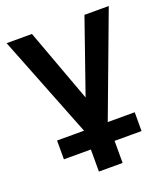

<svg xmlns="http://www.w3.org/2000/svg" viewBox="-130 -592 770 883"><g transform="rotate(-20 255.0 -150.0)"><path d="M70 0H202L5 -500H129L261 -141L386 -500H505L318 0H450V92H318V200H202V92H70Z"/></g></svg>

Font: PT Root UI Web Bold
Style: Regular
Weight: 700
Designer: Vitaly Kuzmin
Foundry: ParaType Ltd.
Version: Version 1.000W